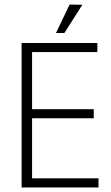

<svg xmlns="http://www.w3.org/2000/svg" viewBox="-20 -824 488 844"><path d="M226 -679 286 -804 342 -803 263 -679ZM413 0H75V-635H408V-595H121V-344H392V-304H121V-40H413Z"/></svg>

Font: Gemunu Libre ExtraLight
Style: Regular
Weight: 200
Designer: Puspanada Ekanayake, Sola Matas, Pathum Egodawatta, Kosala Senevirathne
Foundry: mooniak
Version: Version 1.100